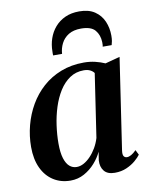

<svg xmlns="http://www.w3.org/2000/svg" viewBox="-88 -844 718 919"><g transform="rotate(-10 271.5 -385.0)"><path d="M447.5 -89.5Q444.5 -68.5 450 -60.8Q455.5 -53 465.5 -53Q475 -53 486.2 -59.2Q497.5 -65.5 511 -79L523 -55Q514.5 -43 496.5 -27.5Q478.5 -12 453 -0.8Q427.5 10.5 395.5 10.5Q360 10.5 343.8 -9.5Q327.5 -29.5 329.5 -61.5L336 -102.5Q323 -74.5 300.2 -48.8Q277.5 -23 247 -6.2Q216.5 10.5 180.5 10.5Q133.5 10.5 97.5 -12.5Q61.5 -35.5 41.5 -78.2Q21.5 -121 21.5 -180.5Q21.5 -233.5 35 -285Q48.5 -336.5 74.5 -381.5Q100.5 -426.5 139 -461Q177.5 -495.5 228 -515.2Q278.5 -535 340 -535Q368.5 -535 394.8 -528.8Q421 -522.5 442 -513L513.5 -532ZM383 -476.5Q376.5 -486 364 -492.2Q351.5 -498.5 333 -498.5Q294.5 -498.5 265 -478.5Q235.5 -458.5 214.2 -424.8Q193 -391 179.5 -348.8Q166 -306.5 159.8 -261.5Q153.5 -216.5 153.5 -174.5Q153.5 -129.5 162.2 -101.8Q171 -74 186 -61.2Q201 -48.5 220.5 -48.5Q238 -48.5 255.2 -58Q272.5 -67.5 288.2 -84Q304 -100.5 316.8 -122.2Q329.5 -144 337 -169ZM201.5 -594Q201.5 -598.5 201.2 -602.5Q201 -606.5 201.5 -613Q201.5 -646 211.8 -676Q222 -706 242.2 -729.5Q262.5 -753 292 -766.5Q321.5 -780 361 -780Q407 -780 436 -760.2Q465 -740.5 478.8 -708.5Q492.5 -676.5 492.5 -639.5Q492.5 -623.5 490.5 -612.8Q488.5 -602 486 -594H442.5Q443 -597.5 443.8 -602.5Q444.5 -607.5 444 -616Q443 -650.5 423.5 -674Q404 -697.5 355 -697.5Q318 -697.5 294.2 -682.8Q270.5 -668 258.5 -644.2Q246.5 -620.5 245 -594Z"/></g></svg>

Font: Merriweather 96pt SemiBold
Style: Italic
Weight: 600
Italic angle: -7.8°
Version: Version 2.101